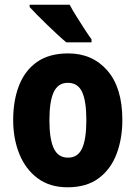

<svg xmlns="http://www.w3.org/2000/svg" viewBox="-20 -786 577 816"><path d="M500 -276Q500 -197 475.5 -132Q451 -67 399.5 -28.5Q348 10 267 10Q192 10 140.5 -28Q89 -66 62.5 -131Q36 -196 36 -276Q36 -360 61.5 -424Q87 -488 138.5 -523.5Q190 -559 270 -559Q373 -559 436.5 -486Q500 -413 500 -276ZM190 -275Q190 -195 208.5 -155.5Q227 -116 269 -116Q311 -116 329 -155.5Q347 -195 347 -276Q347 -356 329 -395Q311 -434 268 -434Q227 -434 208.5 -395Q190 -356 190 -275ZM276 -766Q287 -745 304.5 -717Q322 -689 339.5 -662Q357 -635 369 -619V-606H262Q247 -618 225.5 -638Q204 -658 181 -680Q158 -702 138 -722.5Q118 -743 106 -756V-766Z"/></svg>

Font: Noto Sans Sinhala Condensed ExtraBold
Style: Regular
Weight: 800
Width: 3
Designer: Jelle Bosma - Monotype Design Team
Foundry: Monotype Imaging Inc.
Version: Version 2.006; ttfautohint (v1.8.4.7-5d5b)